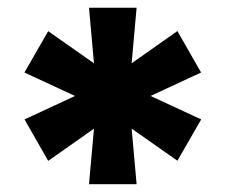

<svg xmlns="http://www.w3.org/2000/svg" viewBox="-20 -740 584 497"><path d="M230.8 -491.6 210.4 -720H333.6L313.2 -491.6L333.6 -263.2H210.4ZM251.4 -455.8 43.2 -552.3 104.8 -659.3 292.6 -527.4 500.8 -430.9 439.2 -323.9ZM292.6 -455.8 104.8 -323.6 43.5 -430.9 251.4 -527.4 439.2 -659.6 500.5 -552.3Z"/></svg>

Font: Kufam
Style: Regular
Weight: 400
Designer: Wael Morcos, Artur Schmal
Foundry: Original Type
Version: Version 1.301; ttfautohint (v1.8.3)